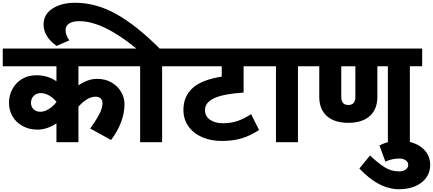

<svg xmlns="http://www.w3.org/2000/svg" viewBox="-40 -1028 3130 1388"><path d="M527 -549V-411Q596 -458 661 -458Q722 -458 767 -431.5Q812 -405 836 -363Q860 -321 860 -276Q860 -146 763 -16L612 -99Q653 -156 677 -201Q701 -246 701 -282Q701 -304 688 -316.5Q675 -329 652 -329Q619 -329 588.5 -310Q558 -291 527 -257V0H368V-136Q299 -91 232 -91Q170 -91 123 -117Q76 -143 50.5 -187Q25 -231 25 -285Q25 -338 49.5 -384Q74 -430 119 -457Q164 -484 223 -484Q268 -484 305.5 -471.5Q343 -459 368 -440V-549H-20V-677H884V-549ZM368 -290V-292Q345 -321 314.5 -338Q284 -355 254 -355Q224 -355 204 -335Q184 -315 184 -285Q184 -257 202.5 -238.5Q221 -220 252 -220Q282 -220 312.5 -239.5Q343 -259 368 -290Z M1221 -549H1132V0H973V-549H864V-677H946Q704 -875 533 -875Q487 -875 460.5 -858.5Q434 -842 434 -810Q434 -775 461 -736L369 -696Q275 -763 275 -851Q275 -924 339.5 -966Q404 -1008 503 -1008Q656 -1008 803 -925Q950 -842 1114 -677H1221Z M1442 -233Q1442 -186 1479.5 -161.5Q1517 -137 1570 -137Q1630 -137 1679 -154Q1728 -171 1775 -203L1833 -88Q1770 -47 1707 -28Q1644 -9 1563 -9Q1484 -9 1421 -36.5Q1358 -64 1322 -115Q1286 -166 1286 -233Q1286 -332 1353 -392Q1420 -452 1563 -474V-549H1201V-677H1866V-549H1721V-359Q1574 -349 1508 -318Q1442 -287 1442 -233Z M2203 -549H2114V0H1955V-549H1846V-677H2203Z M3012 -549H2923V0H2764V-549H2688V-328Q2688 -238 2633 -189Q2578 -140 2478 -140Q2378 -140 2323 -189Q2268 -238 2268 -328V-549H2183V-677H3012ZM2529 -549H2427V-328Q2427 -269 2478 -269Q2529 -269 2529 -328Z M2558 190 2635 96Q2693 151 2740.5 181Q2788 211 2846 211Q2873 211 2892 198Q2911 185 2911 164Q2911 143 2892.5 130.5Q2874 118 2846 118Q2797 118 2746 140L2703 24Q2769 -11 2846 -11Q2910 -11 2961 10.5Q3012 32 3041 71.5Q3070 111 3070 164Q3070 217 3041.5 256.5Q3013 296 2962 318Q2911 340 2846 340Q2698 340 2558 190Z"/></svg>

Font: Martel Sans Black
Style: Regular
Weight: 900
Designer: Dan Reynolds and Mathieu Réguer
Foundry: Dan Reynolds and Mathieu Réguer
Version: Version 1.002; ttfautohint (v1.1) -l 5 -r 5 -G 72 -x 0 -D la